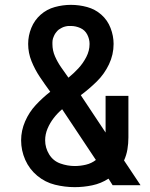

<svg xmlns="http://www.w3.org/2000/svg" viewBox="-20 -763 616 791"><path d="M288 8Q324 8 360 0.5Q396 -7 427 -27L444 0H559L491 -102Q501 -124 505 -148Q509 -172 509 -197V-368H415V-217L318 -363Q315 -367 313 -371Q348 -397 379 -427.5Q410 -458 429 -498Q448 -538 448 -582Q448 -615 435.5 -647.5Q423 -680 397.5 -702.5Q372 -725 339 -734Q306 -743 272 -743Q239 -743 206 -734Q173 -725 147.5 -702.5Q122 -680 109 -648Q96 -616 96 -582Q96 -545 110 -510.5Q124 -476 144.5 -445.5Q165 -415 187 -385Q155 -360 127.5 -330.5Q100 -301 83.5 -263Q67 -225 67 -185Q67 -143 84 -104.5Q101 -66 133.5 -39Q166 -12 206.5 -2Q247 8 288 8ZM262 -443Q247 -464 232 -485.5Q217 -507 206.5 -531Q196 -555 196 -581Q196 -584 196 -588Q196 -592 196.5 -596Q197 -600 198 -603.5Q199 -607 200.5 -610.5Q202 -614 203.5 -617.5Q205 -621 207 -624Q209 -627 211.5 -630Q214 -633 216.5 -636Q219 -639 222 -641Q225 -643 228.5 -645Q232 -647 235.5 -649Q239 -651 242.5 -652Q246 -653 249.5 -654Q253 -655 257 -655.5Q261 -656 263 -656Q265 -656 272 -656Q292 -656 311 -647.5Q330 -639 339.5 -620.5Q349 -602 349 -582Q349 -554 335.5 -528Q322 -502 303 -481.5Q284 -461 262 -443ZM288 -79Q258 -79 228.5 -89.5Q199 -100 182.5 -127Q166 -154 166 -185Q166 -210 176 -233.5Q186 -257 201.5 -277Q217 -297 236 -313L375 -104Q357 -90 334 -84.5Q311 -79 288 -79Z"/></svg>

Font: Iosevka Sparkle Medium
Style: Regular
Weight: 500
Designer: Belleve Invis
Foundry: Belleve Invis
Version: Version 4.5.0; ttfautohint (v1.8.3)